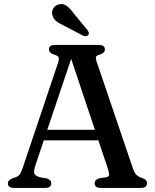

<svg xmlns="http://www.w3.org/2000/svg" viewBox="-20 -920 760 940"><path d="M231 -23Q231 0 202 0H48Q18.5 0 18.5 -23Q18.5 -37 39.5 -46.5L58.5 -53Q72 -58.5 78.2 -68.2Q84.5 -78 93.5 -105L264.5 -613.5Q270 -632 267 -639.5Q264 -647 247 -652Q219.5 -660 219.5 -677.5Q219.5 -700 249 -700H464Q493.5 -700 493.5 -677.5Q493.5 -660 466 -652Q453 -648.5 450.2 -641.8Q447.5 -635 452.5 -620L629 -100.5Q636.5 -77 646 -66Q655.5 -55 673.5 -49.5Q689 -44 694.2 -38.2Q699.5 -32.5 699.5 -23Q699.5 0 670 0H473Q443.5 0 443.5 -23Q443.5 -40 465.5 -47L501.5 -52.5Q514.5 -56 514.5 -65Q514.5 -74 508 -94.5L461.5 -233H194.5L154 -112.5Q145 -85 147.5 -72.8Q150 -60.5 174 -52.5L209 -46.5Q231 -39.5 231 -23ZM211.5 -284.5H444.5L328.5 -632ZM342.5 -852.5 408 -773Q412.5 -766.5 414.5 -760.2Q416.5 -754 412 -748.5Q407.5 -744 400.5 -743.2Q393.5 -742.5 387 -745.5L293 -794.5Q269.5 -805 255.2 -816.5Q241 -828 236.5 -846Q231.5 -862 240 -877.5Q248.5 -893 267.5 -898.5Q290 -904 307.2 -890.8Q324.5 -877.5 342.5 -852.5Z"/></svg>

Font: Fraunces 9pt S050
Style: Regular
Weight: 400
Version: Version 1.000; ttfautohint (v1.8.3)